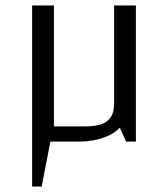

<svg xmlns="http://www.w3.org/2000/svg" viewBox="-20 -520 617 705"><path d="M98 165V-500H178V-56H297Q321 -56 344.5 -61.5Q368 -67 383.5 -85.5Q399 -104 399 -142V-500H479V0H443L420 -51Q400 -31 374 -20Q348 -9 321 -4.5Q294 0 274 0H165L133 165Z"/></svg>

Font: Changa ExtraLight Light
Style: Regular
Weight: 300
Version: Version 3.002; ttfautohint (v1.8.2)